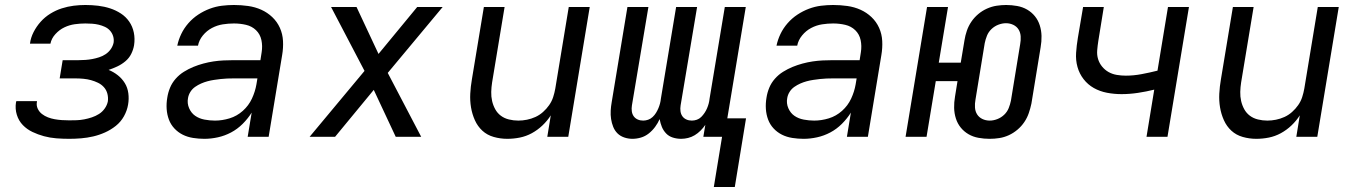

<svg xmlns="http://www.w3.org/2000/svg" viewBox="-20 -548 5440 769"><path d="M257 8Q231 8 205.5 6Q180 4 156 -2.5Q132 -9 110 -19.5Q88 -30 71.5 -47Q55 -64 47.5 -88Q40 -112 44 -138Q45 -139 45 -140Q45 -141 45 -143H128Q128 -142 128 -141.5Q128 -141 128 -141Q125 -126 131 -113Q137 -100 148 -91.5Q159 -83 172 -78Q185 -73 199 -70.5Q213 -68 227.5 -67Q242 -66 257 -66Q272 -66 287 -66.5Q302 -67 317.5 -70Q333 -73 348 -78Q363 -83 376.5 -91.5Q390 -100 399.5 -113.5Q409 -127 412 -142Q414 -158 410 -173Q406 -188 396 -199Q386 -210 372.5 -216.5Q359 -223 344.5 -227Q330 -231 314 -232.5Q298 -234 282 -234H219L231 -307H295Q308 -307 322 -308Q336 -309 349.5 -311.5Q363 -314 377 -318.5Q391 -323 403 -331Q415 -339 423.5 -351Q432 -363 435 -377Q437 -391 433 -403.5Q429 -416 420.5 -425.5Q412 -435 400 -440.5Q388 -446 375.5 -449Q363 -452 349.5 -453Q336 -454 322 -454Q301 -454 279.5 -451Q258 -448 238 -438.5Q218 -429 202 -411.5Q186 -394 182 -373H100Q103 -397 114.5 -419.5Q126 -442 143 -461Q160 -480 182 -493.5Q204 -507 227.5 -514.5Q251 -522 274.5 -525Q298 -528 322 -528Q348 -528 373 -525Q398 -522 421 -514.5Q444 -507 464 -494Q484 -481 497.5 -461.5Q511 -442 516 -417.5Q521 -393 517 -367Q514 -349 505.5 -332Q497 -315 482 -302.5Q467 -290 450 -282Q433 -274 415 -268Q435 -260 452 -246.5Q469 -233 480 -215Q491 -197 494 -174.5Q497 -152 493 -129Q489 -105 476.5 -82.5Q464 -60 444 -44Q424 -28 400.5 -17.5Q377 -7 353 -1.5Q329 4 305 6Q281 8 257 8Z M799 8H798Q776 8 753.5 4.5Q731 1 712 -8.5Q693 -18 678.5 -33.5Q664 -49 656.5 -69Q649 -89 647.5 -111.5Q646 -134 650 -157Q653 -177 661 -196.5Q669 -216 683.5 -232.5Q698 -249 716.5 -260.5Q735 -272 754.5 -280Q774 -288 794.5 -293.5Q815 -299 835 -302Q855 -305 875.5 -306Q896 -307 916 -307H1023L1028 -339Q1032 -364 1027 -387.5Q1022 -411 1005.5 -427Q989 -443 965.5 -448.5Q942 -454 917 -454Q895 -454 872.5 -450.5Q850 -447 829 -436Q808 -425 792.5 -406Q777 -387 773 -365H690Q695 -389 706 -412Q717 -435 734.5 -455Q752 -475 774 -489.5Q796 -504 820 -513Q844 -522 868.5 -525Q893 -528 917 -528Q946 -528 974 -524Q1002 -520 1026.5 -509Q1051 -498 1070.5 -479.5Q1090 -461 1101 -436.5Q1112 -412 1113.5 -384Q1115 -356 1110 -327L1056 0H972L988 -97Q973 -73 952 -52Q931 -31 905.5 -17.5Q880 -4 852.5 2Q825 8 799 8ZM841 -65Q870 -65 899.5 -74Q929 -83 952.5 -104Q976 -125 989 -153Q1002 -181 1007 -210L1011 -234H916Q903 -234 890 -233.5Q877 -233 864 -231.5Q851 -230 837.5 -228Q824 -226 811 -222.5Q798 -219 785.5 -213.5Q773 -208 761.5 -200Q750 -192 742.5 -180Q735 -168 733 -155Q729 -134 737.5 -114.5Q746 -95 762 -84Q778 -73 799 -69Q820 -65 841 -65Z M1220 0 1440 -264 1306 -520H1408L1496 -332L1651 -520H1753L1533 -256L1667 0H1565L1477 -188L1322 0Z M2012 8Q1984 8 1957.5 0.5Q1931 -7 1912 -24.5Q1893 -42 1882 -66.5Q1871 -91 1866.5 -118Q1862 -145 1863.5 -173Q1865 -201 1870 -230L1918 -520H2001L1951 -218Q1948 -199 1947.5 -180Q1947 -161 1951 -143.5Q1955 -126 1963.5 -110.5Q1972 -95 1986 -84.5Q2000 -74 2018.5 -69.5Q2037 -65 2056 -65Q2073 -65 2090.5 -68.5Q2108 -72 2124.5 -79.5Q2141 -87 2155 -99.5Q2169 -112 2179.5 -127Q2190 -142 2195.5 -159Q2201 -176 2204 -193L2258 -520H2342L2256 0H2172L2186 -86Q2172 -64 2152.5 -45.5Q2133 -27 2110 -14.5Q2087 -2 2062 3Q2037 8 2012 8Z M2839 201 2872 0H2797L2805 -48Q2797 -36 2786 -25Q2775 -14 2762.5 -6.5Q2750 1 2736 4.5Q2722 8 2708 8Q2691 8 2675 3Q2659 -2 2648 -13.5Q2637 -25 2631 -39.5Q2625 -54 2622 -71Q2615 -55 2604 -40Q2593 -25 2578.5 -13.5Q2564 -2 2547 3Q2530 8 2513 8Q2496 8 2480 2.5Q2464 -3 2453 -14Q2442 -25 2436 -40Q2430 -55 2427.5 -71.5Q2425 -88 2426 -105Q2427 -122 2430 -139L2493 -520H2577L2511 -126Q2509 -114 2510.5 -102.5Q2512 -91 2518 -82.5Q2524 -74 2534 -69.5Q2544 -65 2556 -65Q2566 -65 2576 -68.5Q2586 -72 2594 -79.5Q2602 -87 2607.5 -96Q2613 -105 2617 -114.5Q2621 -124 2623.5 -133.5Q2626 -143 2627 -153L2688 -520H2772L2706 -126Q2704 -114 2705.5 -102.5Q2707 -91 2713 -82.5Q2719 -74 2729 -69.5Q2739 -65 2751 -65Q2761 -65 2771 -68.5Q2781 -72 2788.5 -79.5Q2796 -87 2802 -96Q2808 -105 2812 -114.5Q2816 -124 2818.5 -133.5Q2821 -143 2822 -153L2883 -520H2967L2893 -74H2968L2923 201Z M3199 8H3198Q3176 8 3153.5 4.5Q3131 1 3112 -8.5Q3093 -18 3078.5 -33.5Q3064 -49 3056.5 -69Q3049 -89 3047.5 -111.5Q3046 -134 3050 -157Q3053 -177 3061 -196.5Q3069 -216 3083.5 -232.5Q3098 -249 3116.5 -260.5Q3135 -272 3154.5 -280Q3174 -288 3194.5 -293.5Q3215 -299 3235 -302Q3255 -305 3275.5 -306Q3296 -307 3316 -307H3423L3428 -339Q3432 -364 3427 -387.5Q3422 -411 3405.5 -427Q3389 -443 3365.5 -448.5Q3342 -454 3317 -454Q3295 -454 3272.5 -450.5Q3250 -447 3229 -436Q3208 -425 3192.5 -406Q3177 -387 3173 -365H3090Q3095 -389 3106 -412Q3117 -435 3134.5 -455Q3152 -475 3174 -489.5Q3196 -504 3220 -513Q3244 -522 3268.5 -525Q3293 -528 3317 -528Q3346 -528 3374 -524Q3402 -520 3426.5 -509Q3451 -498 3470.5 -479.5Q3490 -461 3501 -436.5Q3512 -412 3513.5 -384Q3515 -356 3510 -327L3456 0H3372L3388 -97Q3373 -73 3352 -52Q3331 -31 3305.5 -17.5Q3280 -4 3252.5 2Q3225 8 3199 8ZM3241 -65Q3270 -65 3299.5 -74Q3329 -83 3352.5 -104Q3376 -125 3389 -153Q3402 -181 3407 -210L3411 -234H3316Q3303 -234 3290 -233.5Q3277 -233 3264 -231.5Q3251 -230 3237.5 -228Q3224 -226 3211 -222.5Q3198 -219 3185.5 -213.5Q3173 -208 3161.5 -200Q3150 -192 3142.5 -180Q3135 -168 3133 -155Q3129 -134 3137.5 -114.5Q3146 -95 3162 -84Q3178 -73 3199 -69Q3220 -65 3241 -65Z M3943 8Q3921 8 3899 4Q3877 0 3859 -10.5Q3841 -21 3828 -37Q3815 -53 3808.5 -73.5Q3802 -94 3801.5 -116Q3801 -138 3805 -161L3815 -223H3728L3691 0H3607L3693 -520H3777L3740 -297H3828L3843 -387Q3846 -406 3852.5 -425Q3859 -444 3870.5 -461Q3882 -478 3898 -491.5Q3914 -505 3933 -513.5Q3952 -522 3971.5 -525Q3991 -528 4010 -528Q4032 -528 4054 -524Q4076 -520 4094 -509.5Q4112 -499 4125 -483Q4138 -467 4144.5 -446.5Q4151 -426 4151.5 -404Q4152 -382 4148 -359L4111 -133Q4107 -114 4100.5 -95Q4094 -76 4082.5 -59Q4071 -42 4055 -28.5Q4039 -15 4020.5 -6.5Q4002 2 3982.5 5Q3963 8 3944 8Q3943 8 3943 8Q3943 8 3943 8ZM3944 -65Q3959 -65 3974.5 -71Q3990 -77 4002 -88.5Q4014 -100 4020 -115Q4026 -130 4029 -145L4066 -371Q4069 -387 4068 -402.5Q4067 -418 4059.5 -430Q4052 -442 4038.5 -448.5Q4025 -455 4009 -455Q3994 -455 3978.5 -449Q3963 -443 3951 -431.5Q3939 -420 3933 -405Q3927 -390 3924 -375L3887 -149Q3884 -133 3885 -117.5Q3886 -102 3893.5 -90Q3901 -78 3914.5 -71.5Q3928 -65 3944 -65Z M4572 0 4603 -189Q4571 -181 4537.5 -176Q4504 -171 4472 -171Q4442 -171 4413.5 -176.5Q4385 -182 4361 -195.5Q4337 -209 4320 -231Q4303 -253 4295.5 -280Q4288 -307 4290 -336.5Q4292 -366 4297 -396L4318 -520H4401L4379 -384Q4376 -365 4374.5 -346.5Q4373 -328 4378 -311.5Q4383 -295 4394 -281.5Q4405 -268 4420 -259.5Q4435 -251 4453 -248Q4471 -245 4489 -245Q4520 -245 4552 -251Q4584 -257 4616 -265L4658 -520H4742L4656 0Z M5012 8Q4984 8 4957.5 0.5Q4931 -7 4912 -24.5Q4893 -42 4882 -66.5Q4871 -91 4866.5 -118Q4862 -145 4863.5 -173Q4865 -201 4870 -230L4918 -520H5001L4951 -218Q4948 -199 4947.5 -180Q4947 -161 4951 -143.5Q4955 -126 4963.5 -110.5Q4972 -95 4986 -84.5Q5000 -74 5018.5 -69.5Q5037 -65 5056 -65Q5073 -65 5090.5 -68.5Q5108 -72 5124.5 -79.5Q5141 -87 5155 -99.5Q5169 -112 5179.5 -127Q5190 -142 5195.5 -159Q5201 -176 5204 -193L5258 -520H5342L5256 0H5172L5186 -86Q5172 -64 5152.5 -45.5Q5133 -27 5110 -14.5Q5087 -2 5062 3Q5037 8 5012 8Z"/></svg>

Font: Iosevka SS04 Extended
Style: Italic
Weight: 400
Width: 7
Italic angle: -9°
Monospace: yes
Designer: Belleve Invis
Foundry: Belleve Invis
Version: Version 19.0.0; ttfautohint (v1.8.4)